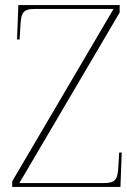

<svg xmlns="http://www.w3.org/2000/svg" viewBox="-20 -734 498 754"><path d="M28 0H453L458 -135H448L445 -83C442 -29 436 -15 384 -15H56L450 -685V-714H52L47 -579H57L60 -630C63 -685 69 -699 121 -699H426L28 -22Z"/></svg>

Font: Noto Serif Display Thin
Style: Regular
Weight: 100
Designer: Monotype Design Team
Foundry: Monotype Imaging Inc.
Version: Version 2.009